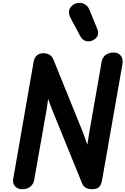

<svg xmlns="http://www.w3.org/2000/svg" viewBox="-20 -1362 903 1382"><path d="M571 -42 354 -575.5 326.5 -650 316 -576.5 225.5 -63.5Q221 -38 198.8 -19Q176.5 0 139.5 0Q107.5 0 88.5 -21Q69.5 -42 75 -73.5L222 -917Q227.5 -948 246 -963.5Q264.5 -979 293 -979Q315.5 -979 335 -968.5Q354.5 -958 364 -934.5L580.5 -400.5L609 -320.5L621.5 -402L711.5 -917Q717 -949.5 741 -966.8Q765 -984 796.5 -984Q833.5 -984 850.8 -959.5Q868 -935 861 -899L714 -61Q708.5 -31.5 692.8 -15.8Q677 0 644.5 0Q615 0 597 -11Q579 -22 571 -42ZM651.5 -1073.5Q628 -1060.5 601 -1066.2Q574 -1072 558.5 -1100.5L489.5 -1229.5Q467.5 -1271 482.2 -1299.5Q497 -1328 527 -1337.5Q557 -1347.5 584.2 -1334.5Q611.5 -1321.5 623 -1293.5L680 -1154Q691.5 -1124.5 682.5 -1105Q673.5 -1085.5 651.5 -1073.5Z"/></svg>

Font: Edu QLD Hand
Style: Regular
Weight: 400
Designer: Tina and Corey Anderson, Eben Sorkin
Foundry: Sorkin Type Co.
Version: Version 2.000